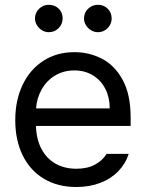

<svg xmlns="http://www.w3.org/2000/svg" viewBox="-20 -749 593 780"><path d="M42 -260.7Q42 -341.8 72 -404.5Q102.1 -467.3 156.5 -502.2Q210.9 -537.1 282.2 -537.1Q342.3 -537.1 394 -510.5Q445.8 -483.9 478.3 -424.6Q510.7 -365.2 510.7 -272.5V-237.3H126Q127.9 -182.1 148.9 -143.1Q169.9 -104 206.3 -83.7Q242.7 -63.5 290 -63.5Q335 -63.5 366 -80.3Q397 -97.2 413.1 -124H502.9Q490.2 -84 460.7 -53.5Q431.2 -22.9 387.5 -6.1Q343.8 10.7 290 10.7Q214.4 10.7 158.2 -22.9Q102.1 -56.6 72 -118.2Q42 -179.7 42 -260.7ZM425.8 -308.6Q425.8 -353 408 -387.9Q390.1 -422.9 357.4 -442.9Q324.7 -462.9 282.2 -462.9Q237.8 -462.9 203.4 -441.9Q168.9 -420.9 149.2 -385.5Q129.4 -350.1 126.5 -308.6ZM122.1 -673.8Q122.1 -697.3 138.7 -713.4Q155.3 -729.5 177.7 -729.5Q202.6 -729.5 218.5 -713.9Q234.4 -698.2 234.4 -673.8Q234.4 -651.4 218.3 -634.8Q202.1 -618.2 177.7 -618.2Q163.6 -618.2 150.6 -626Q137.7 -633.8 129.9 -646.7Q122.1 -659.7 122.1 -673.8ZM321.3 -673.8Q321.3 -697.8 338.1 -713.6Q355 -729.5 377.9 -729.5Q401.4 -729.5 417.5 -713.6Q433.6 -697.8 433.6 -673.8Q433.6 -659.2 426.3 -646.5Q418.9 -633.8 406 -626Q393.1 -618.2 377.9 -618.2Q363.3 -618.2 350.1 -626Q336.9 -633.8 329.1 -646.7Q321.3 -659.7 321.3 -673.8Z"/></svg>

Font: Pretendard JP
Style: Regular
Weight: 400
Designer: Base glyphs from Inter by Rasmus Andersson; Hangeul glyphs from Noto Sans CJK(Source Han Sans) by Jang Soo-young and Kan
Foundry: Kil Hyung-jin
Version: Version 1.309